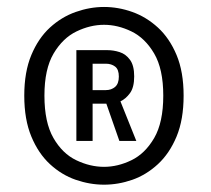

<svg xmlns="http://www.w3.org/2000/svg" viewBox="-20 -720 590 538"><path d="M271.5 -202.5Q232 -202.5 192.2 -216.2Q152.5 -230 120 -260Q87.5 -290 67.8 -337.5Q48 -385 48 -452Q48 -518.5 67.8 -565.8Q87.5 -613 120 -642.8Q152.5 -672.5 192.2 -686.5Q232 -700.5 271.5 -700.5Q311.5 -700.5 350.8 -686.5Q390 -672.5 422.5 -642.8Q455 -613 474.8 -565.8Q494.5 -518.5 494.5 -452Q494.5 -385 474.8 -337.5Q455 -290 422.5 -260Q390 -230 350.8 -216.2Q311.5 -202.5 271.5 -202.5ZM271.5 -252.5Q310 -252.5 348.2 -271Q386.5 -289.5 412 -333.2Q437.5 -377 437.5 -452Q437.5 -526.5 412 -570Q386.5 -613.5 348.2 -632Q310 -650.5 271.5 -650.5Q233 -650.5 194.5 -632Q156 -613.5 130.2 -570Q104.5 -526.5 104.5 -452Q104.5 -377 129.8 -333.2Q155 -289.5 193.8 -271Q232.5 -252.5 271.5 -252.5ZM194 -325V-579.5H280.5Q298 -579.5 315.2 -574Q332.5 -568.5 344.2 -552.5Q356 -536.5 356 -506Q356 -475 344.2 -459Q332.5 -443 317.5 -436L362 -325H314.5L278 -429.5H239.5V-325ZM239.5 -467.5H276.5Q292 -467.5 302.5 -476.5Q313 -485.5 313 -505.5Q313 -525.5 302.5 -533.5Q292 -541.5 276.5 -541.5H239.5Z"/></svg>

Font: Trispace SemiCondensed
Style: Regular
Weight: 400
Width: 4
Designer: Tyler Finck
Foundry: Etcetera Type Company
Version: Version 1.210; ttfautohint (v1.8.3)